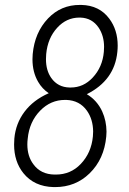

<svg xmlns="http://www.w3.org/2000/svg" viewBox="-20 -741 517 771"><path d="M397 -532.7Q397.9 -543 397.9 -552.7Q397.9 -596.7 376.5 -629.4Q350.1 -668.9 302.7 -670.4Q300.3 -670.4 297.9 -670.4Q246.6 -669.9 210 -629.9Q171.4 -587.9 165.5 -523.9Q164.6 -513.2 164.6 -503.4Q164.6 -458 186 -427.7Q212.4 -390.6 259.3 -389.6Q261.7 -389.6 264.2 -389.6Q315.4 -389.6 352.5 -429.7Q391.6 -471.7 397 -532.7ZM353 -192.9Q354 -203.1 354 -212.9Q353.5 -261.7 329.1 -296.4Q299.8 -337.9 246.1 -339.8Q243.7 -339.8 241.2 -339.8Q183.6 -339.8 141.6 -296.9Q97.7 -252 91.3 -184.1Q89.8 -172.4 89.8 -161.1Q89.8 -113.3 114.3 -81.1Q143.6 -41 198.7 -40Q201.2 -40 204.1 -40Q263.7 -40 304.2 -82.5Q346.7 -127 353 -192.9ZM451.2 -532.2Q439.9 -418.5 328.6 -362.8Q370.1 -337.9 390.6 -293Q407.2 -256.3 407.7 -212.4Q407.7 -202.6 406.7 -192.9Q398.4 -102.1 339.8 -44.9Q283.2 10.3 201.2 10.3Q198.2 10.3 195.3 10.3Q117.2 8.3 73.7 -45.9Q36.6 -92.3 36.6 -160.6Q36.6 -172.4 37.6 -184.6Q43 -245.1 78.4 -292.2Q113.8 -339.4 175.8 -366.7Q149.4 -384.3 133.3 -412.1Q110.4 -451.2 110.4 -502.9Q110.4 -513.2 111.3 -523.4Q119.1 -610.4 172.9 -667Q225.1 -721.7 301.3 -721.2Q303.7 -721.2 306.6 -721.2Q378.9 -719.7 418.9 -666Q452.6 -621.1 452.6 -557.6Q452.6 -545.4 451.2 -532.2Z"/></svg>

Font: MAUL Condensed Light Italic
Style: Light Italic
Weight: 300
Italic angle: -12°
Designer: MAUL
Version: Version 1.0; 2020; ttfautohint (v1.8.3)